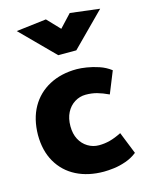

<svg xmlns="http://www.w3.org/2000/svg" viewBox="-118 -842 704 925"><g transform="rotate(-15 234.5 -379.5)"><path d="M407 -148Q375 -132 348.5 -125Q322 -118 294 -118Q264 -118 238.5 -133.5Q213 -149 198.5 -176.5Q184 -204 184 -242Q184 -281 198.5 -309.5Q213 -338 238.5 -354Q264 -370 294 -370Q324 -370 349.5 -363Q375 -356 407 -341L451 -450Q425 -470 393.5 -480.5Q362 -491 333 -495.5Q304 -500 284 -500Q206 -500 147 -468.5Q88 -437 55.5 -379.5Q23 -322 22 -242Q22 -163 55 -106Q88 -49 147 -19Q206 11 284 11Q305 11 334 7.5Q363 4 394.5 -7Q426 -18 451 -38ZM263 -707 203 -770 53 -752 216 -588H306L469 -752L322 -770Z"/></g></svg>

Font: Catamaran ExtraBold
Style: Regular
Weight: 800
Designer: Pria Ravichandran
Version: Version 2.000